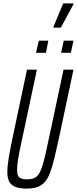

<svg xmlns="http://www.w3.org/2000/svg" viewBox="-20 -1096 450 1124"><path d="M135 8Q96 8 71 -1.5Q46 -11 34.5 -32Q23 -53 23 -88Q23 -124 31.5 -174.5Q40 -225 55 -296L138 -688H196L105 -261Q92 -203 86 -165Q80 -127 80 -103Q80 -80 85.5 -68Q91 -56 104.5 -51Q118 -46 138 -46Q166 -46 183.5 -55Q201 -64 213 -87Q225 -110 236 -152Q247 -194 261 -261L352 -688H410L327 -296Q311 -223 298.5 -170.5Q286 -118 272.5 -83.5Q259 -49 241 -29Q223 -9 197.5 -0.5Q172 8 135 8ZM338 -787 353 -858H410L395 -787ZM191 -787 207 -858H263L249 -787ZM293 -934V-939L350 -1076H410V-1071L336 -934Z"/></svg>

Font: Saira UltraCondensed
Style: Italic
Weight: 400
Width: 1
Italic angle: -12°
Designer: Hector Gatti with collaboration of the Omnibus-Type team
Foundry: Omnibus-Type
Version: Version 1.101